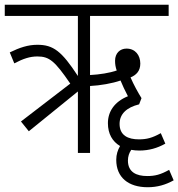

<svg xmlns="http://www.w3.org/2000/svg" viewBox="-20 -642 749 806"><path d="M101 -91 307 -258V0H358V-281C400 -283 452 -292 486 -304C493 -286 505 -261 517 -238C460 -215 433 -173 433 -125C433 -80 452 -48 484 -29C474 -12 468 7 468 29C468 103 519 144 600 144C640 144 675 134 709 115L690 71C654 91 631 97 598 97C553 97 517 81 517 32C517 15 522 0 531 -13C542 -11 553 -10 565 -10C605 -10 640 -20 674 -39L655 -83C619 -63 596 -57 563 -57C518 -57 482 -73 482 -122C482 -163 511 -191 564 -204L574 -230C558 -256 542 -285 528 -317C552 -327 569 -344 569 -375C569 -410 548 -438 511 -438C484 -438 463 -419 463 -387C463 -373 465 -360 470 -346C441 -336 398 -329 358 -327V-575H688V-622H0V-575H307V-323C239 -427 204 -454 137 -454C97 -454 62 -442 21 -422L40 -376C78 -396 106 -405 137 -405C187 -405 210 -386 275 -291L68 -132Z"/></svg>

Font: Noto Sans Devanagari Condensed Light
Style: Regular
Weight: 300
Width: 3
Designer: Jelle Bosma - Monotype Design Team
Foundry: Monotype Imaging Inc.
Version: Version 2.004